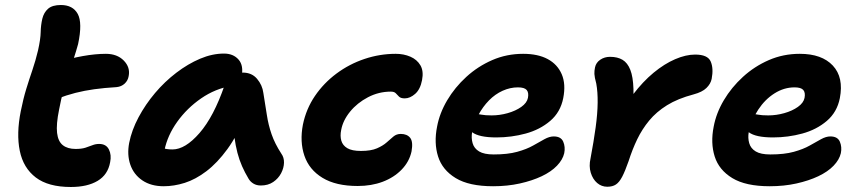

<svg xmlns="http://www.w3.org/2000/svg" viewBox="-20 -734 3435 767"><path d="M263 13Q173 13 123 -25Q73 -63 59 -131.5Q45 -200 63 -290Q73 -340 85 -379Q97 -418 109.5 -454.5Q122 -491 132 -533Q142 -578 142.5 -605.5Q143 -633 149 -659Q155 -684 172 -699Q189 -714 223 -714Q271 -714 290.5 -678.5Q310 -643 292 -558Q284 -529 274.5 -500Q265 -471 254.5 -440.5Q244 -410 234 -374.5Q224 -339 216 -296Q204 -237 208 -203Q212 -169 231 -154Q250 -139 282 -139Q306 -139 321.5 -144Q337 -149 349.5 -154Q362 -159 376 -159Q404 -159 415 -137Q426 -115 420 -86Q411 -36 370 -11.5Q329 13 263 13ZM207 -339Q162 -322 143 -340.5Q124 -359 131 -394Q137 -423 152.5 -446.5Q168 -470 216 -486Q260 -501 310.5 -510Q361 -519 403 -519Q448 -519 474.5 -492Q501 -465 494 -430Q491 -412 478 -400Q465 -388 446 -386Q396 -383 356.5 -377.5Q317 -372 281.5 -363Q246 -354 207 -339Z M634 10Q583 10 548.5 -13.5Q514 -37 500.5 -76.5Q487 -116 496 -163Q506 -214 533.5 -265.5Q561 -317 599.5 -362.5Q638 -408 684.5 -443.5Q731 -479 779.5 -499.5Q828 -520 875 -520Q912 -520 933 -496Q954 -472 945 -428Q942 -412 931 -403Q920 -394 906 -391Q840 -380 783.5 -341Q727 -302 688 -247.5Q649 -193 637 -134Q634 -117 633.5 -102.5Q633 -88 637 -66L589 -168Q610 -150 627 -143.5Q644 -137 669 -137Q720 -137 777 -202.5Q834 -268 877 -393Q886 -417 907 -430.5Q928 -444 950 -444Q986 -444 1007 -419Q1028 -394 1032 -363Q1040 -315 1046 -275Q1052 -235 1065 -197.5Q1078 -160 1104 -120Q1115 -105 1114.5 -84Q1114 -63 1103 -42Q1092 -21 1071.5 -7Q1051 7 1022 7Q1005 7 992.5 -0.5Q980 -8 973 -20Q958 -45 947 -70Q936 -95 928.5 -123.5Q921 -152 916 -189Q911 -226 908 -274L962 -278Q929 -194 888.5 -138.5Q848 -83 804.5 -50Q761 -17 718 -3.5Q675 10 634 10Z M1409 9Q1322 9 1268.5 -23.5Q1215 -56 1196 -112Q1177 -168 1190 -236Q1203 -299 1238 -350.5Q1273 -402 1324 -440Q1375 -478 1436 -498.5Q1497 -519 1561 -519Q1593 -519 1619.5 -507.5Q1646 -496 1659.5 -473Q1673 -450 1666 -414Q1659 -377 1638.5 -359Q1618 -341 1597 -341Q1581 -341 1574 -348Q1567 -355 1561 -361.5Q1555 -368 1541 -368Q1493 -368 1450 -345.5Q1407 -323 1378.5 -288Q1350 -253 1343 -215Q1338 -191 1343.5 -172Q1349 -153 1367.5 -142Q1386 -131 1422 -131Q1462 -131 1486 -141.5Q1510 -152 1524.5 -165Q1539 -178 1551.5 -188.5Q1564 -199 1581 -199Q1606 -199 1618.5 -183.5Q1631 -168 1624 -129Q1615 -88 1584.5 -56.5Q1554 -25 1509 -8Q1464 9 1409 9Z M1950 10Q1854 10 1800.5 -22.5Q1747 -55 1730 -109Q1713 -163 1726 -228Q1736 -282 1766.5 -333.5Q1797 -385 1843 -427Q1889 -469 1946.5 -494Q2004 -519 2070 -519Q2129 -519 2168 -498Q2207 -477 2224 -437.5Q2241 -398 2230 -342Q2219 -286 2178 -251Q2137 -216 2080 -200.5Q2023 -185 1963 -185Q1894 -185 1866.5 -205.5Q1839 -226 1843 -250Q1846 -264 1854.5 -271.5Q1863 -279 1878 -279Q1888 -279 1903 -276Q1918 -273 1944 -273Q1976 -273 2008 -282Q2040 -291 2062.5 -307Q2085 -323 2089 -343Q2093 -364 2084 -374.5Q2075 -385 2049 -385Q2018 -385 1988 -371.5Q1958 -358 1933.5 -333Q1909 -308 1891.5 -275.5Q1874 -243 1866 -206Q1862 -183 1868 -162Q1874 -141 1894 -129Q1914 -117 1952 -117Q2008 -117 2046 -127.5Q2084 -138 2109.5 -152.5Q2135 -167 2155 -178Q2175 -189 2192 -189Q2221 -189 2230 -168Q2239 -147 2234 -122Q2228 -96 2205 -72Q2182 -48 2144 -30Q2106 -12 2056.5 -1Q2007 10 1950 10Z M2406 12Q2383 12 2365.5 -3Q2348 -18 2340 -44Q2332 -70 2339 -101Q2352 -170 2359.5 -225Q2367 -280 2367.5 -323.5Q2368 -367 2362 -400Q2355 -426 2354.5 -438.5Q2354 -451 2357 -465Q2361 -484 2378 -495.5Q2395 -507 2417 -507Q2447 -507 2467 -495Q2487 -483 2498 -455Q2509 -427 2510.5 -379Q2512 -331 2505 -259L2438 -237Q2469 -304 2508.5 -356Q2548 -408 2591 -443.5Q2634 -479 2677 -497.5Q2720 -516 2757 -516Q2807 -516 2819 -488.5Q2831 -461 2823 -419Q2819 -399 2802 -382.5Q2785 -366 2751 -357Q2687 -340 2644.5 -313.5Q2602 -287 2573.5 -252.5Q2545 -218 2525.5 -177.5Q2506 -137 2491 -90Q2477 -50 2465.5 -28Q2454 -6 2440.5 3Q2427 12 2406 12Z M3055 10Q2959 10 2905.5 -22.5Q2852 -55 2835 -109Q2818 -163 2831 -228Q2841 -282 2871.5 -333.5Q2902 -385 2948 -427Q2994 -469 3051.5 -494Q3109 -519 3175 -519Q3263 -519 3307 -472Q3351 -425 3335 -342Q3324 -286 3283 -251Q3242 -216 3185 -200.5Q3128 -185 3068 -185Q2999 -185 2971.5 -205.5Q2944 -226 2948 -250Q2951 -264 2959.5 -271.5Q2968 -279 2983 -279Q2993 -279 3008 -276Q3023 -273 3049 -273Q3081 -273 3113 -282Q3145 -291 3167.5 -307Q3190 -323 3194 -343Q3198 -364 3189 -374.5Q3180 -385 3154 -385Q3112 -385 3074 -361Q3036 -337 3009 -296Q2982 -255 2971 -206Q2967 -183 2973 -162Q2979 -141 2999 -129Q3019 -117 3057 -117Q3113 -117 3151 -127.5Q3189 -138 3214.5 -152.5Q3240 -167 3260 -178Q3280 -189 3297 -189Q3326 -189 3335 -168Q3344 -147 3339 -122Q3333 -96 3310 -72Q3287 -48 3249 -30Q3211 -12 3161.5 -1Q3112 10 3055 10Z"/></svg>

Font: Shantell Sans
Style: Bold Italic
Weight: 700
Italic angle: -11°
Designer: Stephen Nixon, Anya Danilova, Shantell Martin
Foundry: Arrow Type
Version: Version 1.011;[c5ecc13dd]